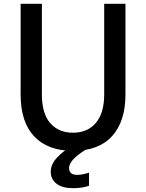

<svg xmlns="http://www.w3.org/2000/svg" viewBox="-20 -779 769 1014"><path d="M88.9 -280.3V-758.8H201.2V-281.2Q201.2 -178.7 245.6 -128.4Q290 -78.1 365.2 -78.1Q442.4 -78.1 486.3 -129.9Q530.3 -181.6 530.3 -281.2V-758.8H642.6V-280.3Q642.6 -138.7 572.3 -60.5Q502 17.6 365.2 17.6Q233.4 17.6 161.1 -58.1Q88.9 -133.8 88.9 -280.3ZM248 127.9Q248 88.9 280.8 53.7Q313.5 18.6 353.5 -2.9H457Q344.7 60.5 344.7 108.4Q344.7 144.5 387.7 144.5Q415 144.5 450.2 132.8V202.1Q414.1 214.8 365.2 214.8Q309.6 214.8 278.8 191.4Q248 168 248 127.9Z"/></svg>

Font: Gothic A1 SemiBold
Style: Regular
Weight: 600
Version: Version 2.50